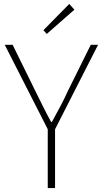

<svg xmlns="http://www.w3.org/2000/svg" viewBox="-20 -953 522 973"><path d="M222 0V-298L4 -726H44L159 -492Q179 -452 198 -413.5Q217 -375 239 -335H243Q265 -375 285.5 -413.5Q306 -452 324 -492L440 -726H477L259 -298V0ZM217 -781 200 -800 331 -933 357 -904Z"/></svg>

Font: Noto Sans TC Thin Thin
Style: Regular
Weight: 250
Version: Version 2.004-H2;hotconv 1.0.118;makeotfexe 2.5.65603